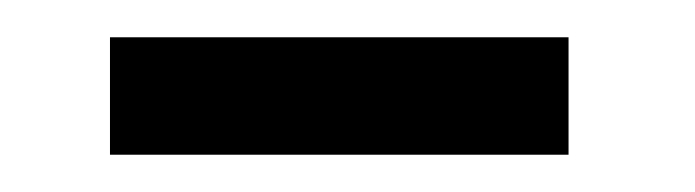

<svg xmlns="http://www.w3.org/2000/svg" viewBox="-20 -277 373 103"><path d="M285 -194V-257H39V-194Z"/></svg>

Font: XITS Math
Style: Regular
Weight: 400
Designer: MicroPress Inc., with final additions and corrections provided by Coen Hoffman, Elsevier (retired)
Version: Version 1.302